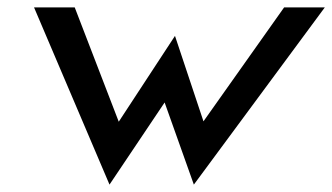

<svg xmlns="http://www.w3.org/2000/svg" viewBox="-20 -471 898 519"><path d="M276 28 425 -194 504 28 858 -451H748L530 -143L453 -374L301 -142L182 -451H72Z"/></svg>

Font: Charger Pro
Style: BlkObl
Weight: 900
Designer: Jasper
Foundry: Cannot Into Space Fonts
Version: Version 1.09